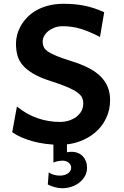

<svg xmlns="http://www.w3.org/2000/svg" viewBox="-20 -745 647 1004"><path d="M502.9 -551.8Q474.1 -566.4 449.7 -576.9Q425.3 -587.4 402.3 -594.2Q379.4 -601.1 356.4 -604.5Q333.5 -607.9 307.6 -607.9Q284.7 -607.9 265.6 -600.8Q246.6 -593.8 232.7 -582.5Q218.8 -571.3 210.9 -556.9Q203.1 -542.5 203.1 -527.3Q203.1 -511.7 208.7 -499.3Q214.4 -486.8 231 -475.3Q247.6 -463.9 277.1 -451.9Q306.6 -439.9 355 -424.8Q403.8 -409.7 441.4 -390.6Q479 -371.6 504.4 -346.9Q529.8 -322.3 542.7 -291.5Q555.7 -260.7 555.7 -222.2Q555.7 -169.9 534.9 -126.7Q514.2 -83.5 478.3 -52.7Q442.4 -22 394.5 -4.9Q363.8 6.3 330.1 9.8V51.3Q335 50.3 340.1 49.6Q345.2 48.8 353.5 48.8Q372.1 48.8 387.2 54.9Q402.3 61 412.8 72Q423.3 83 429.2 98.4Q435.1 113.8 435.1 131.8Q435.1 156.7 423.6 176.8Q412.1 196.8 393.8 210.7Q375.5 224.6 352.3 231.9Q329.1 239.3 305.7 239.3Q286.6 239.3 265.9 233.6Q245.1 228 230 219.7L234.9 156.2Q245.6 164.6 261 168.9Q276.4 173.3 293.5 173.3Q304.2 173.3 314.9 170.7Q325.7 168 333.7 162.6Q341.8 157.2 346.9 149.7Q352.1 142.1 352.1 131.8Q352.1 116.2 339.1 105.7Q326.2 95.2 308.1 95.2Q294.4 95.2 280.8 98.1Q267.1 101.1 259.3 105V11.2Q238.8 9.8 218.8 7.3Q182.6 2.4 150.6 -6.3Q118.7 -15.1 91.6 -27.1Q64.5 -39.1 43.9 -53.7L68.4 -188Q121.1 -145.5 177.5 -126.5Q233.9 -107.4 293 -107.4Q316.9 -107.4 338.9 -114Q360.8 -120.6 377.9 -133.1Q395 -145.5 405.3 -163.6Q415.5 -181.6 415.5 -205.1Q415.5 -220.2 409.4 -233.9Q403.3 -247.6 385.3 -261Q367.2 -274.4 334.7 -288.6Q302.2 -302.7 249 -319.8Q191.4 -337.9 155.3 -358.9Q119.1 -379.9 98.6 -404.3Q78.1 -428.7 70.8 -456.8Q63.5 -484.9 63.5 -517.6Q63.5 -539.6 69.8 -563.5Q76.2 -587.4 89.1 -610.4Q102.1 -633.3 122.1 -654.1Q142.1 -674.8 169.7 -690.7Q197.3 -706.5 232.9 -715.8Q268.6 -725.1 312.5 -725.1Q343.8 -725.1 370.8 -722.7Q397.9 -720.2 423.6 -714.8Q449.2 -709.5 473.9 -701.2Q498.5 -692.9 524.9 -681.2Z"/></svg>

Font: Andika New Basic
Style: Bold
Weight: 700
Designer: Victor Gaultney, Annie Olsen, Pablo Ugerman
Foundry: SIL International
Version: Version 5.500; ttfautohint (v1.8.3)